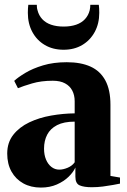

<svg xmlns="http://www.w3.org/2000/svg" viewBox="-20 -794 544 824"><path d="M155.5 11Q112.5 11 80 -7Q47.5 -25 29.2 -57.8Q11 -90.5 11 -135Q11 -182.5 37 -215.5Q63 -248.5 105.5 -268.8Q148 -289 199.2 -298Q250.5 -307 300.5 -307.5V-359.5Q300.5 -385.5 290.2 -405.2Q280 -425 259.2 -436.2Q238.5 -447.5 206.5 -447.5Q156.5 -447.5 117.8 -436Q79 -424.5 57 -415.5L41 -447Q57.5 -462.5 88.8 -481.2Q120 -500 164.8 -513.5Q209.5 -527 266.5 -527Q327 -527 368.5 -508.2Q410 -489.5 432 -449Q454 -408.5 454 -344.5V-39L495 -32V-6Q484.5 -4 464.8 -0.2Q445 3.5 421.5 6.5Q398 9.5 374 9.5Q340 9.5 321.8 1.5Q303.5 -6.5 303.5 -36V-75Q295 -55.5 274.5 -35.5Q254 -15.5 223.8 -2.2Q193.5 11 155.5 11ZM234.5 -66Q251 -66 270.2 -74Q289.5 -82 300.5 -97.5V-272Q254 -272 225 -257Q196 -242 182.5 -216Q169 -190 169 -156Q169 -129.5 177.5 -109.2Q186 -89 200.8 -77.5Q215.5 -66 234.5 -66ZM253 -580.5Q207 -580.5 172.5 -600.8Q138 -621 118.8 -656.8Q99.5 -692.5 99.5 -739Q99.5 -749.5 100 -757.5Q100.5 -765.5 101.5 -773.5H138Q138 -768.5 138.5 -762.5Q139 -756.5 141 -750Q146.5 -728 161.2 -712Q176 -696 199.2 -688Q222.5 -680 253 -680Q283.5 -680 306.8 -688Q330 -696 344.8 -712Q359.5 -728 365 -750Q366.5 -756.5 367 -762.5Q367.5 -768.5 367.5 -773.5H404Q405 -765.5 405.5 -757.8Q406 -750 406 -739Q406 -692.5 386.5 -656.8Q367 -621 332.8 -600.8Q298.5 -580.5 253 -580.5Z"/></svg>

Font: Merriweather 120pt ExtraBold
Style: Regular
Weight: 800
Version: Version 2.100